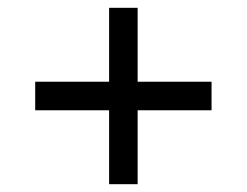

<svg xmlns="http://www.w3.org/2000/svg" viewBox="-20 -568 632 491"><path d="M259 -286H70V-359H259V-548H332V-359H521V-286H332V-97H259Z"/></svg>

Font: Noto Sans Bengali UI
Style: Regular
Weight: 400
Designer: Jelle Bosma - Monotype Design Team
Foundry: Monotype Imaging Inc.
Version: Version 2.003; ttfautohint (v1.8.4.7-5d5b)